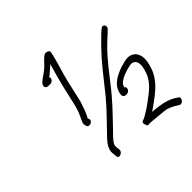

<svg xmlns="http://www.w3.org/2000/svg" viewBox="-177 -873 1007 1007"><g transform="rotate(-45 326.0 -370.0)"><path d="M182 -623C159 -604 165 -583 189 -583H202C213 -583 232 -598 222 -612C240 -625 258 -643 275 -657C262 -615 250 -571 239 -525L212 -408C209 -401 208 -394 205 -385C198 -363 188 -346 180 -327C173 -314 176 -302 180 -293C186 -274 225 -291 215 -310C212 -316 212 -317 212 -317C228 -343 237 -375 248 -407L275 -525C287 -578 306 -630 317 -679L321 -696C323 -705 319 -711 310 -714C301 -717 293 -717 287 -712C280 -707 273 -701 266 -694C250 -676 228 -654 206 -641C198 -636 191 -630 182 -623ZM176 -89 178 -71C177 -47 217 -62 214 -83L212 -101C211 -110 212 -117 214 -122C225 -144 244 -160 263 -180C329 -250 364 -282 432 -370C498 -455 532 -497 601 -558L617 -574C628 -582 624 -604 609 -604C604 -604 599 -601 595 -597L578 -582C508 -515 475 -477 405 -388C338 -301 303 -268 238 -200C210 -170 168 -137 176 -89ZM427 -301C419 -276 423 -263 440 -262H446C463 -259 481 -287 463 -297C466 -306 469 -313 474 -318C494 -337 531 -350 560 -356C606 -368 616 -327 603 -287C592 -241 564 -210 533 -185C507 -165 473 -138 446 -123C433 -115 425 -110 420 -108C412 -104 400 -104 400 -94C400 -89 405 -68 410 -68C418 -69 428 -69 439 -68C469 -65 495 -63 523 -60C550 -57 575 -44 593 -32L603 -26C622 -16 643 -49 627 -58L618 -64C589 -83 555 -94 509 -99C498 -100 486 -102 475 -102C536 -146 618 -193 639 -286C656 -342 639 -389 592 -394C568 -396 548 -387 527 -382C486 -367 440 -345 427 -301Z"/></g></svg>

Font: Stray Cat
Style: Obl
Weight: 400
Version: Version 1.0